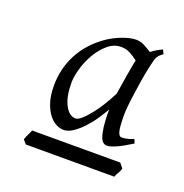

<svg xmlns="http://www.w3.org/2000/svg" viewBox="-71 -669 429 448"><g transform="rotate(20 143.0 -445.0)"><path d="M268.1 -310.1Q265.6 -302.2 262.5 -297.6Q259.3 -293 256.8 -286.1H37.1L28.8 -295.9Q31.2 -303.7 34.2 -309.1Q37.1 -314.5 40 -321.8H258.8ZM195.8 -469.7Q197.8 -481.9 200 -495.4Q202.1 -508.8 204.1 -521Q206.1 -533.2 208 -543Q210 -552.7 210.9 -558.1Q202.6 -564.5 192.1 -570.3Q181.6 -576.2 168.9 -576.2Q150.9 -576.2 136 -563.5Q121.1 -550.8 110.4 -532.5Q99.6 -514.2 93.8 -493.7Q87.9 -473.1 87.9 -458Q87.9 -423.3 98.6 -403.1Q109.4 -382.8 125 -382.8Q131.3 -382.8 140.1 -390.6Q148.9 -398.4 158.9 -410.9Q168.9 -423.3 178.5 -439Q188 -454.6 195.8 -469.7ZM274.9 -375Q252.4 -360.8 238 -354.5Q223.6 -348.1 215.8 -348.1Q210.9 -348.1 206.5 -351.3Q202.1 -354.5 199 -363.3Q195.8 -372.1 193.8 -387.9Q191.9 -403.8 191.9 -429.2Q185.1 -417 175.5 -402.8Q166 -388.7 154.5 -376.5Q143.1 -364.3 131.1 -356.2Q119.1 -348.1 107.9 -348.1Q99.1 -348.1 89.4 -353Q79.6 -357.9 71.3 -368.7Q63 -379.4 57.4 -396.5Q51.8 -413.6 51.8 -438Q51.8 -480.5 71 -516.8Q90.3 -553.2 127.9 -579.1Q135.3 -584 143.8 -588.4Q152.3 -592.8 161.1 -596.2Q169.9 -599.6 179 -601.8Q188 -604 195.8 -604Q207 -604 217 -598.6Q227.1 -593.3 235.4 -587.9Q246.6 -596.7 262.2 -604L267.1 -594.2Q262.7 -590.8 259.5 -587.9Q256.3 -585 254.2 -581.3Q252 -577.6 250.5 -572.3Q249 -566.9 247.1 -558.1Q242.7 -539.1 239.5 -519Q236.3 -499 233.9 -481.4Q231.4 -463.9 230.2 -450.4Q229 -437 229 -431.2Q229 -400.9 231.9 -389.4Q234.9 -377.9 241.2 -377.9Q246.6 -377.9 253.4 -379.2Q260.3 -380.4 271 -384.8Z"/></g></svg>

Font: Gentium Plus
Style: Italic
Weight: 400
Italic angle: -8°
Designer: J. Victor Gaultney, Annie Olsen, Iska Routamaa
Foundry: SIL International
Version: Version 1.510